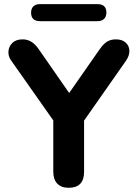

<svg xmlns="http://www.w3.org/2000/svg" viewBox="-20 -905 668 934"><path d="M314.2 8.5Q278 8.5 258.6 -11.8Q239.2 -32 239.2 -69.5V-362L270.2 -275.2L33.8 -611.2Q19.2 -631.8 21.1 -655.6Q23 -679.5 40.5 -696.5Q58 -713.5 90 -713.5Q113.2 -713.5 132.2 -702Q151.2 -690.5 168.5 -665.5L332 -430.2H300.8L465.2 -665.8Q483.2 -691.5 501 -702.5Q518.8 -713.5 543.8 -713.5Q574.5 -713.5 591.5 -697.8Q608.5 -682 609.4 -658.5Q610.2 -635 593.2 -610L358.8 -275.2L389 -362V-69.5Q389 8.5 314.2 8.5ZM174.8 -802Q131.2 -802 131.2 -843.5Q131.2 -863.1 142.5 -874.1Q153.8 -885 174.8 -885H454Q497.5 -885 497.5 -843.8Q497.5 -824.2 486.2 -813.1Q474.9 -802 454 -802Z"/></svg>

Font: Nunito ExtraLight
Style: Regular
Weight: 200
Designer: Vernon Adams
Foundry: Vernon Adams
Version: Version 3.602;April 4, 2023;FontCreator 14.0.0.2856 64-bit